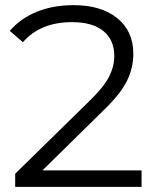

<svg xmlns="http://www.w3.org/2000/svg" viewBox="-20 -726 608 746"><path d="M530 -64V0H39V-51L330 -336Q385 -390 404.5 -429.5Q424 -469 424 -509Q424 -571 381.5 -605.5Q339 -640 260 -640Q137 -640 69 -562L18 -606Q59 -654 122.5 -680Q186 -706 266 -706Q373 -706 435.5 -655.5Q498 -605 498 -517Q498 -463 474 -413Q450 -363 383 -298L145 -64Z"/></svg>

Font: Montserrat-Regular
Style: Regular
Weight: 400
Version: Version 7.200